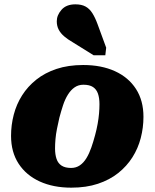

<svg xmlns="http://www.w3.org/2000/svg" viewBox="-20 -852 713 886"><path d="M419 -229Q426 -255 430.5 -280Q435 -305 437 -328Q439 -351 439 -371Q439 -400 432 -420Q425 -440 409 -450.5Q393 -461 365 -461Q342 -461 324.5 -449Q307 -437 293.5 -415.5Q280 -394 271 -366.5Q262 -339 254 -309Q248 -283 243 -258Q238 -233 236 -210Q234 -187 234 -167Q234 -139 241 -118.5Q248 -98 264.5 -87.5Q281 -77 308 -77Q331 -77 348.5 -89Q366 -101 379 -122.5Q392 -144 401.5 -171.5Q411 -199 419 -229ZM31 -225Q31 -275 43.5 -323Q56 -371 82 -412Q108 -453 147.5 -484.5Q187 -516 241 -534Q295 -552 364 -552Q448 -552 510.5 -523.5Q573 -495 607.5 -441.5Q642 -388 642 -313Q642 -263 629.5 -215Q617 -167 591 -126Q565 -85 525.5 -53.5Q486 -22 432 -4Q378 14 309 14Q226 14 163.5 -14.5Q101 -43 66 -96.5Q31 -150 31 -225ZM430 -741Q419 -771 406 -791.5Q393 -812 374.5 -822Q356 -832 328 -832Q286 -832 264 -807Q242 -782 242 -754Q242 -732 251 -715Q260 -698 276.5 -684Q293 -670 314 -658L412 -597H466L470 -632Z"/></svg>

Font: Roboto Serif ExtraBold
Style: Italic
Weight: 800
Italic angle: -10°
Version: Version 1.007